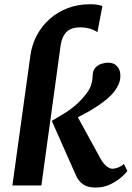

<svg xmlns="http://www.w3.org/2000/svg" viewBox="-20 -854 606 884"><path d="M37 0 120 -599Q127 -649 149.8 -691.8Q172.5 -734.5 209 -766.8Q245.5 -799 292.5 -816.8Q339.5 -834.5 394.5 -834.5Q411.5 -834.5 426.5 -832.5Q441.5 -830.5 451.5 -826L428.5 -706Q412 -717 392.2 -722.5Q372.5 -728 348 -728Q321.5 -728 303.2 -719Q285 -710 273.8 -690.5Q262.5 -671 258.5 -640L170.5 0ZM420.5 9.5Q383 9.5 361.8 -5.8Q340.5 -21 329 -48L218.5 -297.5Q245.5 -314 272 -329.5Q298.5 -345 325.5 -367.5Q352.5 -390 379.5 -425.5Q394 -444.5 400 -464.2Q406 -484 406.5 -505Q407 -528.5 418.5 -541.5Q430 -554.5 446.5 -560Q463 -565.5 477.5 -565.5Q504.5 -565.5 519.2 -548.8Q534 -532 534 -509Q535 -486.5 527 -468Q519 -449.5 508 -435Q493.5 -416 472.8 -398.5Q452 -381 428.5 -365.5Q405 -350 381.8 -337Q358.5 -324 338.5 -314L444 -121.5Q456.5 -100 471 -88.5Q485.5 -77 497.5 -77Q507 -77 521.8 -82Q536.5 -87 550.5 -99L566.5 -67Q558 -54.5 537 -36.5Q516 -18.5 486.2 -4.5Q456.5 9.5 420.5 9.5Z"/></svg>

Font: Merriweather 20pt
Style: Bold Italic
Weight: 700
Italic angle: -7.8°
Version: Version 2.101